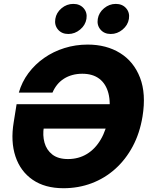

<svg xmlns="http://www.w3.org/2000/svg" viewBox="-20 -970 784 1000"><path d="M310.5 10.3Q213.9 10.3 150.1 -33.7Q86.4 -77.6 60.5 -155.3Q34.7 -232.9 51.3 -333L66.4 -427.2H614.3L593.3 -300.3H173.3L208.5 -309.1Q201.2 -265.6 211.7 -227.3Q222.2 -189 252.4 -165.3Q282.7 -141.6 334 -141.6Q389.2 -141.6 432.6 -168Q476.1 -194.3 505.1 -244.1Q534.2 -293.9 545.9 -364.3Q557.6 -434.6 544.7 -484.1Q531.7 -533.7 497.3 -559.8Q462.9 -585.9 408.7 -585.9Q380.9 -585.9 356.9 -579.3Q333 -572.8 313 -560.1Q293 -547.4 278.1 -529.1Q263.2 -510.7 253.4 -487.8H78.1Q93.8 -543 127.9 -588.9Q162.1 -634.8 210 -668.2Q257.8 -701.7 315.7 -719.7Q373.5 -737.8 436.5 -737.8Q534.2 -737.8 605.5 -693.6Q676.8 -649.4 709.2 -565.7Q741.7 -481.9 722.2 -362.8Q708 -276.4 671.4 -207.8Q634.8 -139.2 580.3 -90.3Q525.9 -41.5 457.3 -15.6Q388.7 10.3 310.5 10.3ZM557.1 -793Q522.9 -793 503.4 -815.9Q483.9 -838.9 489.3 -871.6Q494.6 -904.3 522 -927Q549.3 -949.7 583 -949.7Q617.2 -949.7 637 -927Q656.7 -904.3 651.4 -871.6Q646 -838.9 618.4 -815.9Q590.8 -793 557.1 -793ZM335.9 -793Q301.8 -793 282.2 -815.9Q262.7 -838.9 268.1 -871.6Q273.4 -904.3 300.5 -927Q327.6 -949.7 361.8 -949.7Q396 -949.7 415.8 -927Q435.5 -904.3 430.2 -871.6Q424.8 -838.9 397.2 -815.9Q369.6 -793 335.9 -793Z"/></svg>

Font: Inter 18pt ExtraBold
Style: Italic
Weight: 800
Italic angle: -9.3988°
Designer: Rasmus Andersson
Foundry: rsms
Version: Version 4.001;git-66647c0bb